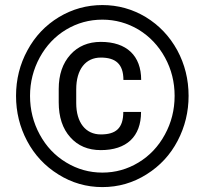

<svg xmlns="http://www.w3.org/2000/svg" viewBox="-20 -741 826 771"><path d="M475.1 -291.5C475.1 -225.6 444.8 -201.2 384.8 -201.2C323.7 -201.2 286.1 -249 286.1 -327.1V-382.3C286.1 -462.4 323.7 -509.8 384.8 -509.8C443.8 -509.8 475.6 -484.4 475.6 -419.9H546.9C546.9 -517.1 488.8 -572.8 384.8 -572.8C334.5 -572.8 293.5 -555.7 262.7 -521.5C231.4 -486.8 215.8 -440.9 215.8 -383.8V-330.1C215.8 -271 231.4 -224.1 262.2 -189.9C293 -155.3 333.5 -138.2 384.8 -138.2C487.8 -138.2 546.4 -191.9 546.4 -291.5ZM100.6 -356C100.6 -411.1 113.8 -462.9 139.6 -510.3C165.5 -557.6 200.7 -595.2 245.6 -622.1C290.5 -648.9 338.9 -662.1 391.1 -662.1C443.4 -662.1 492.2 -648.4 537.1 -621.6C581.5 -594.2 616.7 -557.1 642.6 -509.8C668.5 -462.4 681.2 -411.1 681.2 -356C681.2 -299.8 668 -248 642.1 -200.7C616.2 -152.8 580.6 -115.2 536.1 -88.4C491.7 -61.5 443.4 -47.9 391.1 -47.9C338.9 -47.9 290.5 -61.5 246.1 -88.4C201.2 -115.2 165.5 -152.8 139.6 -200.7C113.8 -248 100.6 -299.8 100.6 -356ZM44.4 -356C44.4 -291 59.1 -231 88.9 -174.8C118.7 -118.7 160.2 -74.2 214.4 -40.5C268.1 -6.8 327.1 10.3 391.1 10.3C455.6 10.3 514.6 -6.8 568.8 -41C622.6 -74.7 664.1 -119.6 693.4 -175.8C722.7 -231.9 737.3 -292 737.3 -356C737.3 -421.9 722.2 -482.9 691.9 -539.1C661.1 -595.2 619.1 -639.6 565.4 -672.4C511.7 -704.6 453.6 -720.7 391.1 -720.7C328.6 -720.7 270.5 -704.6 216.8 -672.4C162.6 -639.6 120.6 -595.2 90.3 -539.1C59.6 -482.9 44.4 -421.9 44.4 -356Z"/></svg>

Font: Shabnam
Style: Regular
Weight: 400
Foundry: DejaVu fonts team - Redesigned by Saber Rastikerdar - Based on Vazir font
Version: Version 5.0.1